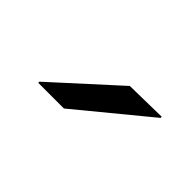

<svg xmlns="http://www.w3.org/2000/svg" viewBox="-20 -920 476 476"><g transform="rotate(45 218.0 -682.5)"><path d="M370 -757 184 -604H94V-608L260 -759L370 -761Z"/></g></svg>

Font: Nacelle
Style: Regular
Weight: 400
Designer: Sora Sagano
Foundry: Sora Sagano
Version: Version 1.000;FEAKit 1.0